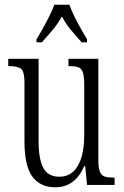

<svg xmlns="http://www.w3.org/2000/svg" viewBox="-20 -786 526 816"><path d="M215 10Q151 10 117.5 -35.5Q84 -81 84 -185V-435Q84 -482 69.5 -493.5Q55 -505 19 -505H15V-536H144V-186Q144 -110 164 -72.5Q184 -35 232 -35Q269 -35 292.5 -58Q316 -81 327 -120.5Q338 -160 338 -210V-424Q338 -460 332.5 -477.5Q327 -495 313 -500Q299 -505 274 -505H271V-536H398V-105Q398 -72 404.5 -56Q411 -40 425.5 -35.5Q440 -31 464 -31H467V0H350L342 -80H338Q299 10 215 10ZM135 -619Q147 -638 161.5 -664Q176 -690 189.5 -717Q203 -744 211 -766H275Q287 -732 309.5 -690Q332 -648 350 -619V-606H327Q303 -633 281.5 -658.5Q260 -684 243 -716Q225 -684 203.5 -658.5Q182 -633 158 -606H135Z"/></svg>

Font: Noto Serif Tamil ExtraCondensed Light
Style: Regular
Weight: 300
Width: 2
Designer: Indian Type Foundry, Tom Grace, and the Monotype Design Team
Foundry: Monotype Imaging Inc.
Version: Version 2.004; ttfautohint (v1.8.4.7-5d5b)